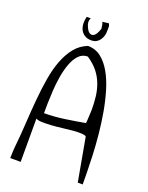

<svg xmlns="http://www.w3.org/2000/svg" viewBox="-137 -806 662 858"><g transform="rotate(20 194.5 -376.5)"><path d="M175.8 -608.4Q211.9 -608.4 238.8 -587.4Q265.6 -566.4 285.6 -531.2Q305.7 -496.1 319.3 -450.2Q333 -404.3 341.8 -354Q350.6 -303.7 355.5 -252.4Q360.4 -201.2 362.3 -156.2Q364.3 -111.3 364.7 -75.2Q365.2 -39.1 365.2 -18.6H341.8L304.7 -224.6Q299.8 -229.5 282.7 -230.5Q265.6 -231.4 242.7 -229.5Q219.7 -227.5 192.9 -224.1Q166 -220.7 142.1 -219.2Q118.2 -217.8 98.6 -218.3Q79.1 -218.8 70.3 -224.6V-18.6H20.5Q20.5 -21.5 21 -29.8Q21.5 -38.1 21.5 -46.9Q21.5 -55.7 22.5 -63.5Q23.4 -71.3 23.4 -74.2Q29.3 -130.9 32.7 -189Q36.1 -247.1 41 -301.8Q45.9 -356.4 54.2 -406.2Q62.5 -456.1 78.1 -496.6Q93.8 -537.1 117.2 -565.9Q140.6 -594.7 175.8 -608.4ZM191.4 -563.5Q166 -563.5 148.9 -545.4Q131.8 -527.3 121.1 -498.5Q110.4 -469.7 104.5 -434.6Q98.6 -399.4 96.7 -365.7Q94.7 -332 94.2 -303.2Q93.8 -274.4 93.8 -258.8Q141.6 -258.8 191.4 -266.1Q241.2 -273.4 285.2 -281.2Q286.1 -285.2 286.6 -293.9Q287.1 -302.7 287.6 -313.5Q288.1 -324.2 288.6 -334Q289.1 -343.8 289.1 -346.7Q289.1 -378.9 285.6 -408.2Q282.2 -437.5 272 -465.3Q261.7 -493.2 242.7 -517.6Q223.6 -542 191.4 -563.5ZM228.5 -735.4Q234.4 -727.5 233.9 -716.8Q233.4 -706.1 233.4 -695.3Q233.4 -687.5 230.5 -677.2Q227.5 -667 221.2 -657.7Q214.8 -648.4 205.1 -642.6Q195.3 -636.7 180.7 -636.7Q164.1 -636.7 152.8 -642.6Q141.6 -648.4 134.8 -657.2Q127.9 -666 125 -677.2Q122.1 -688.5 122.1 -698.2Q122.1 -704.1 123 -712.4Q124 -720.7 126 -728.5H145.5Q142.6 -723.6 141.1 -716.3Q139.6 -709 142.6 -698.2Q151.4 -672.9 161.6 -665.5Q171.9 -658.2 180.7 -662.1Q189.5 -666 195.8 -677.2Q202.1 -688.5 206.1 -701.2Q204.1 -710 203.6 -718.3Q203.1 -726.6 198.2 -731.4Z"/></g></svg>

Font: Annie Use Your Telescope
Style: Regular
Weight: 400
Designer: Kimberly Geswein
Foundry: Kimberly Geswein
Version: Version 1.002 2001